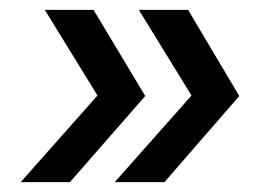

<svg xmlns="http://www.w3.org/2000/svg" viewBox="-20 -490 548 390"><path d="M314 -120H213L369 -296L262 -470H362L466 -295ZM122 -120H22L178 -296L71 -470H170L275 -295Z"/></svg>

Font: Host Grotesk
Style: Italic
Weight: 400
Italic angle: -8°
Designer: Doğukan Karapınar based on Poppins by Indian Type Foundry, Jonny Pinhorn
Foundry: Element Type
Version: Version 1.001; ttfautohint (v1.8.4.7-5d5b)